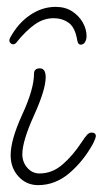

<svg xmlns="http://www.w3.org/2000/svg" viewBox="-20 -532 299 559"><path d="M91 7Q57 7 34 -18Q11 -43 11 -80Q11 -125 45 -199Q79 -273 79 -317Q79 -333 96 -333Q113 -333 113 -307Q113 -271 79 -196Q45 -121 45 -83Q45 -60 59.5 -43.5Q74 -27 95 -27Q132 -27 162 -53Q192 -79 217 -117Q228 -134 234 -140Q240 -146 246 -146Q259 -146 259 -136Q259 -130 251 -114Q223 -63 182 -28Q141 7 91 7ZM215 -402Q207 -402 205 -414Q199 -452 180 -465.5Q161 -479 136 -479Q107 -479 81.5 -461Q56 -443 30 -411Q25 -403 18 -403Q13 -403 9 -408.5Q5 -414 10 -423Q33 -465 68 -488.5Q103 -512 142 -512Q170 -512 190 -499Q210 -486 221 -466.5Q232 -447 232 -427Q232 -417 227.5 -409.5Q223 -402 215 -402Z"/></svg>

Font: Send Flowers
Style: Regular
Weight: 400
Designer: Robert E. Leuschke
Foundry: Robert E. Leuschke
Version: Version 1.010; ttfautohint (v1.8.4.7-5d5b)